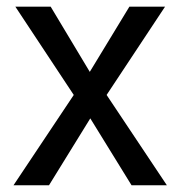

<svg xmlns="http://www.w3.org/2000/svg" viewBox="-20 -548 536 568"><path d="M245.6 -335.4 129.9 -528.3H25.4L198.2 -267.1L20 0H125L247.1 -197.8L369.1 0H473.6L295.4 -267.1L468.3 -528.3H362.8Z"/></svg>

Font: Roboto1
Style: rg
Weight: 400
Designer: Google
Version: Version 2.137; 2017